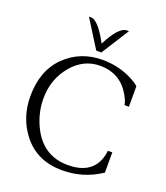

<svg xmlns="http://www.w3.org/2000/svg" viewBox="-143 -869 848 983"><g transform="rotate(20 280.5 -377.5)"><path d="M314.9 -586.4Q410.2 -585.9 487.8 -542Q505.9 -532.2 513.7 -525.4L521.5 -518.1V-406.7H497.6Q495.1 -427.2 476.6 -459.5Q422.4 -553.2 313 -553.7Q223.1 -553.7 161.1 -480.5Q95.7 -403.3 95.7 -297.9Q95.7 -220.2 129.4 -149.9Q191.4 -19.5 328.6 -19Q448.7 -19 484.9 -106Q494.6 -129.9 497.6 -158.2H521.5V-47.9Q426.8 16.1 310.5 16.1Q171.4 16.1 94.2 -85Q28.8 -170.9 28.8 -285.6Q28.8 -425.8 111.1 -506.1Q193.4 -586.4 314.9 -586.4ZM389.6 -770.5 293.9 -619.6H266.1L171.4 -770.5H182.6Q221.2 -770.5 277.3 -667L279.8 -662.6L281.7 -666.5Q334.5 -769.5 378.4 -770.5Z"/></g></svg>

Font: Lancelot
Style: Regular
Weight: 400
Designer: Marion Kadi
Foundry: Marion Kadi, Anton Koovit
Version: 1.004